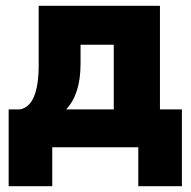

<svg xmlns="http://www.w3.org/2000/svg" viewBox="-20 -510 661 665"><path d="M10 135V-131H49Q114 -143 114 -285V-490H534V-131H610V135H459V0H161V135ZM259 -289Q259 -184 209 -131H374V-355H259Z"/></svg>

Font: Cantarell Extra Bold
Style: Regular
Weight: 800
Designer: Dave Crossland, Nikolaus Waxweiler, Florian Fecher, Jacques Le Bailly, Eben Sorkin, Alexei Vanyashin, Alexios Zavras, Em
Version: Version 0.303